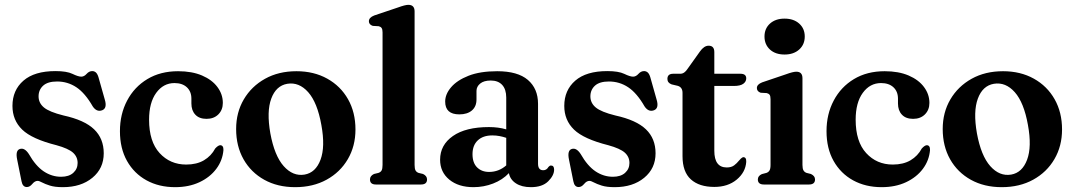

<svg xmlns="http://www.w3.org/2000/svg" viewBox="-20 -763 4441 794"><path d="M232.5 -32Q265 -32 283 -48.2Q301 -64.5 301 -89Q301 -114.5 281.8 -131.8Q262.5 -149 213.5 -162.5Q112 -188 71.8 -227Q31.5 -266 31.5 -325Q31.5 -390 77 -429.5Q122.5 -469 209.5 -469Q256 -469 279.8 -457.5Q303.5 -446 316 -446Q328 -446 338.2 -457.5Q348.5 -469 361.5 -469Q369.5 -469 376 -463.8Q382.5 -458.5 387 -444.5L413 -352.5Q424.5 -315.5 402.5 -307Q380 -298.5 363.5 -323Q332 -378 296 -402Q260 -426 216 -426Q177.5 -426 158.5 -408.8Q139.5 -391.5 139.5 -364.5Q139.5 -337 161.8 -318.5Q184 -300 242.5 -285.5Q329.5 -266.5 369.2 -228.2Q409 -190 409 -129Q409 -66.5 362 -27.8Q315 11 240 11Q207 11 186.5 4.5Q166 -2 154 -8.5Q142 -15 135.5 -15Q124 -15 113.5 -2.2Q103 10.5 91 10.5Q73.5 10.5 69 -13.5L51 -103Q43 -141 62.5 -147Q81.5 -153 99 -126.5Q127.5 -76.5 161 -54.2Q194.5 -32 232.5 -32Z M901.5 -337.5Q901.5 -308.5 883 -290Q864.5 -271.5 834 -271.5Q804 -271.5 787.8 -288.8Q771.5 -306 771.5 -335V-355Q771.5 -384.5 752.8 -402Q734 -419.5 701.5 -419.5Q655.5 -419.5 626 -379Q596.5 -338.5 596.5 -268Q596.5 -177.5 640 -130Q683.5 -82.5 750 -82.5Q793.5 -82.5 823.5 -100.2Q853.5 -118 870 -149Q882.5 -162.5 891 -162.5Q904.5 -162 904 -142.5Q900.5 -99.5 874.5 -64.8Q848.5 -30 804.8 -9.5Q761 11 704 11Q637.5 11 586 -17.2Q534.5 -45.5 505.2 -97.5Q476 -149.5 476 -220.5Q476 -291 505.8 -347.2Q535.5 -403.5 589.5 -436Q643.5 -468.5 716.5 -468.5Q774 -468.5 815.5 -450.8Q857 -433 879.2 -403Q901.5 -373 901.5 -337.5Z M1206 -468.5Q1278 -468.5 1333.2 -437.8Q1388.5 -407 1419.2 -352.8Q1450 -298.5 1450 -227.5Q1450 -159 1418.5 -105Q1387 -51 1330.8 -20Q1274.5 11 1200.5 11Q1128 11 1073 -19.5Q1018 -50 987.2 -104.2Q956.5 -158.5 956.5 -229.5Q956.5 -298 988.2 -352Q1020 -406 1076 -437.2Q1132 -468.5 1206 -468.5ZM1239.5 -41Q1285.5 -49 1305.5 -102.5Q1325.5 -156 1309 -246Q1292.5 -339 1254.5 -381.8Q1216.5 -424.5 1168 -416.5Q1121.5 -408.5 1101.8 -355.2Q1082 -302 1098 -211.5Q1115 -119 1153.2 -76Q1191.5 -33 1239.5 -41Z M1694.5 -716V-81Q1694.5 -65 1698.5 -58Q1702.5 -51 1711 -48L1729.5 -43.5Q1746 -35.5 1746 -21Q1746 0 1721 0H1534.5Q1510 0 1510 -21Q1510 -35.5 1526.5 -43.5L1545 -48Q1554 -51 1558 -58Q1562 -65 1562 -81V-629Q1562 -641.5 1558.2 -647Q1554.5 -652.5 1546.5 -654.5L1521.5 -656Q1505.5 -661.5 1505.5 -675Q1505.5 -690.5 1527.5 -699L1625.5 -732Q1655.5 -743 1668.5 -743Q1694.5 -743 1694.5 -716Z M1800 -102.5Q1800 -163.5 1853 -200.5Q1906 -237.5 2002 -237.5Q2041.5 -237.5 2073.5 -228V-359.5Q2073.5 -393.5 2056.8 -411.8Q2040 -430 2009.5 -430Q1981 -430 1965.8 -417.5Q1950.5 -405 1950.5 -387V-351.5Q1950.5 -322.5 1931.5 -306.2Q1912.5 -290 1879.5 -290Q1821 -290 1821 -343Q1821 -373.5 1845.5 -402.2Q1870 -431 1917.8 -449.8Q1965.5 -468.5 2036 -468.5Q2121 -468.5 2163 -432.5Q2205 -396.5 2205 -333.5V-86Q2205 -59 2226.5 -59Q2240.5 -59 2248 -72.5Q2253 -78.5 2258.5 -78.5Q2271.5 -78.5 2271.5 -61.5Q2271.5 -37.5 2247 -13.2Q2222.5 11 2175.5 11Q2137.5 11 2113.5 -4.8Q2089.5 -20.5 2084.5 -47Q2058 -19 2019.2 -4Q1980.5 11 1938 11Q1876 11 1838 -20.2Q1800 -51.5 1800 -102.5ZM1934 -125.5Q1934 -89.5 1953 -70.8Q1972 -52 2002.5 -52Q2042.5 -52 2073.5 -79V-193Q2060.5 -197.5 2046.2 -200.2Q2032 -203 2016 -203Q1977.5 -203 1955.8 -182.5Q1934 -162 1934 -125.5Z M2514.5 -32Q2547 -32 2565 -48.2Q2583 -64.5 2583 -89Q2583 -114.5 2563.8 -131.8Q2544.5 -149 2495.5 -162.5Q2394 -188 2353.8 -227Q2313.5 -266 2313.5 -325Q2313.5 -390 2359 -429.5Q2404.5 -469 2491.5 -469Q2538 -469 2561.8 -457.5Q2585.5 -446 2598 -446Q2610 -446 2620.2 -457.5Q2630.5 -469 2643.5 -469Q2651.5 -469 2658 -463.8Q2664.5 -458.5 2669 -444.5L2695 -352.5Q2706.5 -315.5 2684.5 -307Q2662 -298.5 2645.5 -323Q2614 -378 2578 -402Q2542 -426 2498 -426Q2459.5 -426 2440.5 -408.8Q2421.5 -391.5 2421.5 -364.5Q2421.5 -337 2443.8 -318.5Q2466 -300 2524.5 -285.5Q2611.5 -266.5 2651.2 -228.2Q2691 -190 2691 -129Q2691 -66.5 2644 -27.8Q2597 11 2522 11Q2489 11 2468.5 4.5Q2448 -2 2436 -8.5Q2424 -15 2417.5 -15Q2406 -15 2395.5 -2.2Q2385 10.5 2373 10.5Q2355.5 10.5 2351 -13.5L2333 -103Q2325 -141 2344.5 -147Q2363.5 -153 2381 -126.5Q2409.5 -76.5 2443 -54.2Q2476.5 -32 2514.5 -32Z M2783 -408 2757.5 -414Q2740 -420.5 2740 -436.5Q2740 -458 2764 -458H2793.5Q2810.5 -458 2823.5 -478.5L2874.5 -550Q2891.5 -574 2910.5 -574Q2934 -574 2934 -547.5V-458H3042Q3066 -458 3066 -439Q3066 -425.5 3053.8 -416.5Q3041.5 -407.5 3014.5 -407.5H2934V-139.5Q2934 -70.5 2985.5 -70.5Q3004.5 -70.5 3016 -79.2Q3027.5 -88 3035.5 -98.2Q3043.5 -108.5 3052.5 -113Q3067 -114 3066 -93.5Q3063 -50.5 3026.5 -20.2Q2990 10 2934 10Q2871.5 10 2837 -21.2Q2802.5 -52.5 2802.5 -117V-379Q2802.5 -402 2783 -408Z M3224.5 -537.5Q3186.5 -537.5 3164 -558.2Q3141.5 -579 3141.5 -612Q3141.5 -645 3164.2 -665.5Q3187 -686 3224.5 -686Q3262 -686 3285 -665.5Q3308 -645 3308 -612Q3308 -579 3285 -558.2Q3262 -537.5 3224.5 -537.5ZM3298.5 -439.5V-81Q3298.5 -65.5 3302.8 -58.2Q3307 -51 3315.5 -48L3333.5 -43.5Q3350.5 -35.5 3350.5 -21Q3350.5 0 3325.5 0H3139Q3114 0 3114 -21Q3114 -35.5 3130.5 -43L3149.5 -48Q3158 -51 3162.2 -58Q3166.5 -65 3166.5 -81V-352.5Q3166.5 -365.5 3162.8 -370.8Q3159 -376 3151 -378L3125.5 -379.5Q3110 -385 3110 -399Q3110 -414 3132 -422.5L3229.5 -455.5Q3259.5 -466.5 3273 -466.5Q3298.5 -466.5 3298.5 -439.5Z M3823.5 -337.5Q3823.5 -308.5 3805 -290Q3786.5 -271.5 3756 -271.5Q3726 -271.5 3709.8 -288.8Q3693.5 -306 3693.5 -335V-355Q3693.5 -384.5 3674.8 -402Q3656 -419.5 3623.5 -419.5Q3577.5 -419.5 3548 -379Q3518.5 -338.5 3518.5 -268Q3518.5 -177.5 3562 -130Q3605.5 -82.5 3672 -82.5Q3715.5 -82.5 3745.5 -100.2Q3775.5 -118 3792 -149Q3804.5 -162.5 3813 -162.5Q3826.5 -162 3826 -142.5Q3822.5 -99.5 3796.5 -64.8Q3770.5 -30 3726.8 -9.5Q3683 11 3626 11Q3559.5 11 3508 -17.2Q3456.5 -45.5 3427.2 -97.5Q3398 -149.5 3398 -220.5Q3398 -291 3427.8 -347.2Q3457.5 -403.5 3511.5 -436Q3565.5 -468.5 3638.5 -468.5Q3696 -468.5 3737.5 -450.8Q3779 -433 3801.2 -403Q3823.5 -373 3823.5 -337.5Z M4128 -468.5Q4200 -468.5 4255.2 -437.8Q4310.5 -407 4341.2 -352.8Q4372 -298.5 4372 -227.5Q4372 -159 4340.5 -105Q4309 -51 4252.8 -20Q4196.5 11 4122.5 11Q4050 11 3995 -19.5Q3940 -50 3909.2 -104.2Q3878.5 -158.5 3878.5 -229.5Q3878.5 -298 3910.2 -352Q3942 -406 3998 -437.2Q4054 -468.5 4128 -468.5ZM4161.5 -41Q4207.5 -49 4227.5 -102.5Q4247.5 -156 4231 -246Q4214.5 -339 4176.5 -381.8Q4138.5 -424.5 4090 -416.5Q4043.5 -408.5 4023.8 -355.2Q4004 -302 4020 -211.5Q4037 -119 4075.2 -76Q4113.5 -33 4161.5 -41Z"/></svg>

Font: Fraunces 72pt Soft SemiBold
Style: Regular
Weight: 600
Version: Version 1.000;[b76b70a41]